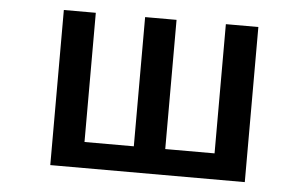

<svg xmlns="http://www.w3.org/2000/svg" viewBox="-44 -614 1087 678"><g transform="rotate(5 500.0 -275.0)"><path d="M156.2 0V-549.8H269.5V-91.8H444.3V-549.8H555.7V-91.8H730.5V-549.8H845.7V0Z"/></g></svg>

Font: GenEi Gothic M SemiBold
Style: Regular
Weight: 500
Designer: o_tamon (Modified); [Source Han Sans]
Ryoko NISHIZUKA  (kana & ideographs); Paul D. Hunt (Latin, Greek & Cyrillic); Wenl
Version: Version 1.1a;Original Version 1.004